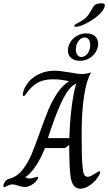

<svg xmlns="http://www.w3.org/2000/svg" viewBox="-62 -1132 654 1162"><path d="M388 -975Q388 -980 393.5 -984Q399 -988 404.5 -990.5Q410 -993 413 -995Q448 -1013 465 -1032.5Q482 -1052 503 -1092Q516 -1112 552 -1112Q564 -1112 568 -1109.5Q572 -1107 572 -1100Q571 -1074 537.5 -1043.5Q504 -1013 462 -991.5Q420 -970 398 -970Q393 -970 390.5 -971Q388 -972 388 -975ZM349 -827Q349 -853 363.5 -876.5Q378 -900 403.5 -915Q429 -930 460 -930Q494 -930 513 -913Q532 -896 532 -867Q532 -841 517.5 -817.5Q503 -794 478 -779Q453 -764 422 -764Q389 -764 369 -780.5Q349 -797 349 -827ZM484 -860Q484 -882 475 -893.5Q466 -905 450 -905Q429 -905 413 -883.5Q397 -862 397 -833Q397 -812 406.5 -799.5Q416 -787 430 -787Q452 -787 468 -808Q484 -829 484 -860ZM366 -58Q357 -113 357 -255L332 -236H210Q187 -177 156.5 -130Q126 -83 92 -60V-58Q105 -52 117 -52Q132 -52 145.5 -57Q159 -62 162 -62Q169 -62 169 -57Q169 -50 155 -33Q139 -17 121 -8.5Q103 0 87 0Q74 0 50 -8Q26 -16 14 -16Q-1 -16 -16.5 -8Q-32 0 -37 0Q-42 0 -42 -5Q-42 -15 -34 -28.5Q-26 -42 -15 -47Q-9 -50 -3.5 -51Q2 -52 10 -55Q49 -70 78.5 -109.5Q108 -149 129 -198.5Q150 -248 177 -325Q208 -412 230.5 -466.5Q253 -521 284 -567.5Q315 -614 355 -640V-641Q341 -643 334 -645Q330 -646 309.5 -649Q289 -652 257 -652Q203 -652 166.5 -632Q130 -612 98 -567Q88 -551 82 -551Q76 -551 76 -559L77 -569Q92 -630 145.5 -667Q199 -704 270 -704Q299 -704 357 -694Q411 -684 434 -684Q460 -684 489 -694V-693Q462 -648 447 -552.5Q432 -457 432 -316Q432 -171 438 -120Q440 -91 446.5 -76.5Q453 -62 469 -62Q479 -62 488.5 -67Q498 -72 514 -82Q533 -95 538 -95Q544 -95 544 -91Q544 -83 538 -72Q519 -38 486.5 -14Q454 10 424 10Q377 10 366 -58ZM358 -296Q360 -388 371 -478.5Q382 -569 399 -626H398Q359 -608 322.5 -539Q286 -470 239 -330L228 -296Z"/></svg>

Font: Charm
Style: Regular
Weight: 400
Designer: Katatrad Aksorn Co.,Ltd.
Foundry: Cadson Demak Co.,Ltd.
Version: Version 1.001